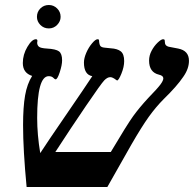

<svg xmlns="http://www.w3.org/2000/svg" viewBox="-20 -744 772 764"><path d="M629.9 -432.1Q629.9 -442.9 612.8 -446.8Q573.2 -456.1 573.2 -502.9Q573.2 -523.4 583.3 -542.2Q593.3 -561 607.4 -574.5Q621.6 -587.9 628.9 -587.9Q634.3 -587.9 635.3 -584.2Q636.2 -580.6 636.2 -575.2Q636.2 -562 650.9 -558.1L689 -550.8Q731.9 -542.5 731.9 -502Q731.9 -470.2 709 -438Q683.6 -400.4 631.8 -350.1Q600.6 -318.8 572 -279.1Q543.5 -239.3 502.9 -168.9L407.2 0H85.9Q71.8 -147.5 71.8 -246.1Q71.8 -317.9 79.8 -364Q87.9 -410.2 107.9 -441.9Q70.8 -453.6 70.8 -493.2Q70.8 -526.9 88.9 -557.4Q106.9 -587.9 123 -587.9Q128.9 -587.9 128.9 -581.1L127.9 -574.2Q127.9 -564 135 -558.1Q142.1 -552.2 167 -550.8Q202.6 -548.8 214.8 -539.6Q227.1 -530.3 227.1 -503.9Q227.1 -485.4 217.8 -456.8Q208.5 -428.2 201.2 -428.2Q198.2 -428.2 191.9 -434.6Q185.5 -440.9 173.8 -440.9Q127.9 -440.9 127.9 -274.9Q127.9 -208 140.1 -134.8Q171.9 -183.6 241.7 -285.2Q319.8 -398.9 347.2 -440.9Q314 -446.8 314 -495.1Q314 -512.2 323.2 -533.7Q332.5 -555.2 346.2 -571.5Q359.9 -587.9 368.2 -587.9Q373.5 -587.9 374 -584Q375 -566.4 379.6 -560.8Q384.3 -555.2 397.9 -554.2L420.9 -551.8Q447.3 -550.3 460.7 -539.6Q474.1 -528.8 474.1 -501Q474.1 -478 463.1 -450.9Q452.1 -423.8 445.8 -423.8L442.4 -425.8Q428.2 -437 418.9 -437Q407.2 -437 394.8 -424.1Q382.3 -411.1 322.8 -323.7Q263.2 -236.3 200.2 -139.2H420.9Q485.8 -248.5 509.8 -281.7Q533.7 -314.9 569.8 -354Q606.4 -391.6 618.2 -407.5Q629.9 -423.3 629.9 -432.1ZM127 -676.8Q127 -696.8 140.6 -710.4Q154.3 -724.1 174.3 -724.1Q193.4 -724.1 207.3 -710.4Q221.2 -696.8 221.2 -676.8Q221.2 -659.2 207.5 -645Q193.8 -630.9 174.3 -630.9Q154.3 -630.9 140.6 -644.8Q127 -658.7 127 -676.8Z"/></svg>

Font: Tinos
Style: Bold Italic
Weight: 700
Italic angle: -16.333°
Designer: Steve Matteson
Foundry: Monotype Imaging Inc.
Version: Version 1.23